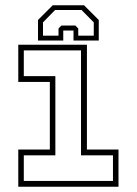

<svg xmlns="http://www.w3.org/2000/svg" viewBox="-20 -710 520 730"><path d="M49.5 0V-141.5H169.5V-398.5H49.5V-540H310.5V-141.5H430.5V0ZM70.5 -22H409.5V-119.5H288V-518.5H70.5V-420.5H190.5V-119.5H70.5ZM299.5 -690 355.5 -634V-556H259.5V-594H220.5V-556H124.5V-634L180.5 -690ZM290 -672H189.5L143.5 -625V-574.5H202.5V-601.5L213.5 -613H266.5L277.5 -601.5V-574.5H336.5V-625Z"/></svg>

Font: Tourney Condensed ExtraLight
Style: Regular
Weight: 200
Width: 3
Designer: Tyler Finck
Foundry: Etcetera Type Co
Version: Version 1.010; ttfautohint (v1.8.3)